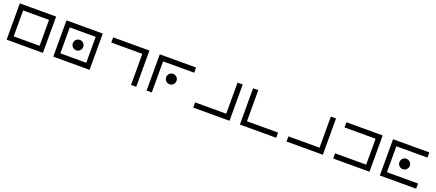

<svg xmlns="http://www.w3.org/2000/svg" viewBox="96 -2042 7718 3399"><g transform="rotate(20 3955.0 -342.0)"><path d="M195.3 -585.9V-97.7H683.6V-585.9ZM97.7 -683.6H781.2V0H97.7Z M1074.2 -585.9V-97.7H1562.5V-585.9ZM976.6 -683.6H1660.2V0H976.6ZM1318.4 -244.1Q1277.8 -244.1 1249.3 -272.7Q1220.7 -301.3 1220.7 -341.8Q1220.7 -382.3 1249.3 -410.9Q1277.8 -439.5 1318.4 -439.5Q1358.9 -439.5 1387.5 -410.9Q1416 -382.3 1416 -341.8Q1416 -301.3 1387.5 -272.7Q1358.9 -244.1 1318.4 -244.1Z M2539.1 0H2441.4V-585.9H1855.5V-683.6H2539.1Z M3418 -683.6V-585.9H2832V0H2734.4V-683.6ZM3076.2 -244.1Q3035.6 -244.1 3007.1 -272.7Q2978.5 -301.3 2978.5 -341.8Q2978.5 -382.3 3007.1 -410.9Q3035.6 -439.5 3076.2 -439.5Q3116.7 -439.5 3145.3 -410.9Q3173.8 -382.3 3173.8 -341.8Q3173.8 -301.3 3145.3 -272.7Q3116.7 -244.1 3076.2 -244.1Z M3613.3 0V-97.7H4199.2V-683.6H4296.9V0Z M4492.2 -683.6H4589.8V-97.7H5175.8V0H4492.2Z M5371.1 0V-97.7H5957V-683.6H6054.7V0Z M6250 0V-97.7H6835.9V-585.9H6250V-683.6H6933.6V0Z M7812.5 -683.6V-585.9H7226.6V-97.7H7812.5V0H7128.9V-683.6ZM7470.7 -244.1Q7430.2 -244.1 7401.6 -272.7Q7373 -301.3 7373 -341.8Q7373 -382.3 7401.6 -410.9Q7430.2 -439.5 7470.7 -439.5Q7511.2 -439.5 7539.8 -410.9Q7568.4 -382.3 7568.4 -341.8Q7568.4 -301.3 7539.8 -272.7Q7511.2 -244.1 7470.7 -244.1Z"/></g></svg>

Font: BabelStone Pigpen
Style: Regular
Weight: 400
Designer: Andrew West
Foundry: BabelStone
Version: Version 1.02 November 6, 2013